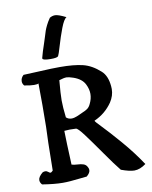

<svg xmlns="http://www.w3.org/2000/svg" viewBox="-109 -1140 958 1208"><g transform="rotate(-10 370.5 -535.5)"><path d="M396.5 -1035.2Q378.9 -1025.4 358.9 -972.7Q338.9 -919.9 322.8 -864.7Q306.6 -809.6 301.8 -802.7Q295.9 -793 253.9 -793Q201.2 -793 201.2 -806.6V-807.6Q210.9 -845.7 229.5 -899.4Q235.4 -916 242.2 -939Q249 -961.9 253.4 -974.6Q257.8 -987.3 267.6 -1007.3Q277.3 -1027.3 293 -1049.8Q309.6 -1059.6 327.1 -1059.6Q347.7 -1059.6 396.5 -1035.2ZM283.2 -652.3Q275.4 -564.5 275.4 -524.4Q275.4 -482.4 283.2 -415Q297.9 -401.4 318.4 -401.4Q326.2 -401.4 335.9 -403.8Q345.7 -406.2 352.5 -409.2Q359.4 -412.1 371.6 -417.5Q383.8 -422.9 389.6 -425.8Q412.1 -434.6 424.8 -444.3Q437.5 -454.1 445.3 -471.7Q460.9 -502.9 460.9 -534.2Q460.9 -564.5 445.3 -595.7Q426.8 -633.8 373 -652.3Q343.8 -662.1 331.1 -662.1Q313.5 -662.1 283.2 -652.3ZM458 -363.3 457 -362.3Q457 -357.4 496.6 -316.9Q536.1 -276.4 604 -197.8Q671.9 -119.1 724.6 -39.1Q686.5 -10.7 650.4 -10.7Q620.1 -10.7 566.4 -30.3Q532.2 -72.3 476.1 -152.8Q419.9 -233.4 382.3 -283.7Q344.7 -334 333 -334Q327.1 -334 313.5 -334.5Q299.8 -335 293 -335Q282.2 -335 258.8 -333Q259.8 -267.6 266.6 -116.2Q280.3 -111.3 303.2 -110.4Q326.2 -109.4 341.8 -104Q357.4 -98.6 365.2 -83Q371.1 -73.2 371.1 -63.5Q371.1 -44.9 347.7 -25.4Q327.1 -23.4 295.9 -20Q264.6 -16.6 240.7 -14.6Q216.8 -12.7 193.4 -12.7Q141.6 -12.7 62.5 -25.4Q49.8 -39.1 49.8 -54.7Q49.8 -75.2 79.1 -99.6Q87.9 -103.5 96.7 -103.5Q105.5 -103.5 114.3 -96.2Q123 -88.9 127 -88.9Q133.8 -88.9 143.6 -99.6L146.5 -275.4Q151.4 -361.3 151.4 -516.6L150.4 -655.3Q145.5 -650.4 122.1 -650.4Q98.6 -650.4 59.6 -658.2Q48.8 -670.9 48.8 -685.5Q48.8 -708 67.4 -724.6Q110.4 -725.6 179.7 -729.5Q249 -733.4 300.8 -733.4Q389.6 -733.4 446.3 -719.7Q502.9 -706.1 555.7 -658.2Q591.8 -626 597.7 -558.6Q597.7 -555.7 598.1 -549.8Q598.6 -543.9 598.6 -541Q598.6 -498 572.3 -458Q528.3 -394.5 458 -363.3Z"/></g></svg>

Font: LPEducational
Style: Medium
Weight: 500
Designer: Based on Essays1743, by John Stracke, which says:

Based on the typeface in a 1743 English translation of the essays of 
Version: Version 001.204